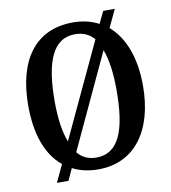

<svg xmlns="http://www.w3.org/2000/svg" viewBox="-87 -830 844 946"><g transform="rotate(-10 335.0 -357.5)"><path d="M162 -47 121 40H179L206 -19C243 0 286 10 335 10C519 10 622 -137 622 -358C622 -495 583 -603 509 -666L551 -755H493L464 -695C428 -714 385 -725 336 -725C142 -725 48 -580 48 -359C48 -219 85 -110 162 -47ZM431 -624 210 -152C190 -202 180 -272 180 -358C180 -553 224 -666 336 -666C376 -666 408 -651 431 -624ZM335 -49C295 -49 264 -64 241 -92L461 -564C481 -513 490 -444 490 -358C490 -163 449 -49 335 -49Z"/></g></svg>

Font: Noto Serif Tamil Condensed SemiBold
Style: Italic
Weight: 600
Width: 3
Italic angle: -12°
Designer: Indian Type Foundry, Tom Grace, and the Monotype Design Team
Foundry: Monotype Imaging Inc.
Version: Version 2.003